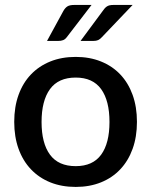

<svg xmlns="http://www.w3.org/2000/svg" viewBox="-20 -748 611 776"><path d="M286 -518Q342.5 -518 388.2 -499.5Q434 -481 466.2 -447Q498.5 -413 516 -364.5Q533.5 -316 533.5 -255.5Q533.5 -195 516 -146.5Q498.5 -98 466.2 -63.8Q434 -29.5 388.2 -11Q342.5 7.5 286 7.5Q229 7.5 183.2 -11Q137.5 -29.5 105 -63.8Q72.5 -98 55 -146.5Q37.5 -195 37.5 -255.5Q37.5 -316 55 -364.5Q72.5 -413 105 -447Q137.5 -481 183.2 -499.5Q229 -518 286 -518ZM286 -76.5Q355 -76.5 388.8 -122.8Q422.5 -169 422.5 -255Q422.5 -341 388.8 -387.8Q355 -434.5 286 -434.5Q216 -434.5 182 -387.8Q148 -341 148 -255Q148 -169 182 -122.8Q216 -76.5 286 -76.5ZM350 -728 250.5 -598.5Q243.5 -589 235.2 -585.8Q227 -582.5 214.5 -582.5H170L236 -703.5Q243 -716 252.2 -722Q261.5 -728 280 -728ZM516 -728 392.5 -598.5Q384.5 -589.5 376.8 -586Q369 -582.5 356.5 -582.5H305.5L395 -703.5Q399 -709.5 403 -714Q407 -718.5 411.8 -721.8Q416.5 -725 423 -726.5Q429.5 -728 438.5 -728Z"/></svg>

Font: Lato SemiBold
Style: Regular
Weight: 600
Designer: Lukasz Dziedzic with Adam Twardoch and Botio Nikoltchev
Foundry: tyPoland Lukasz Dziedzic
Version: Version 2.015; 2015-08-06; http://www.latofonts.com/